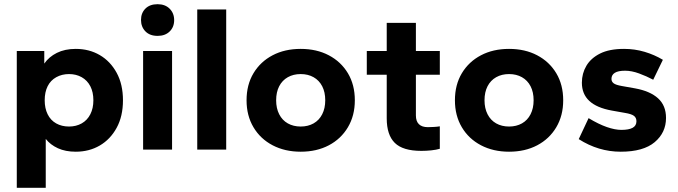

<svg xmlns="http://www.w3.org/2000/svg" viewBox="-20 -713 3231 915"><path d="M60 182V-470H191V-410Q213 -442 251 -461Q289 -480 341 -480Q405 -480 455.5 -450.5Q506 -421 536 -366Q566 -311 566 -235Q566 -159 536 -104Q506 -49 455.5 -19.5Q405 10 341 10Q292 10 256 -6.5Q220 -23 198 -51V182ZM309 -110Q343 -110 369.5 -125Q396 -140 410.5 -168.5Q425 -197 425 -235Q425 -274 410.5 -302Q396 -330 369.5 -345Q343 -360 309 -360Q275 -360 248 -345Q221 -330 207 -302Q193 -274 193 -235Q193 -197 207 -168.5Q221 -140 247.5 -125Q274 -110 309 -110Z M662 0V-470H800V0ZM731 -542Q694 -542 673 -563.5Q652 -585 652 -618Q652 -651 673 -672Q694 -693 731 -693Q767 -693 788.5 -671.5Q810 -650 810 -617Q810 -584 788.5 -563Q767 -542 731 -542Z M920 0V-668H1058V0Z M1413 10Q1338 10 1279.5 -20.5Q1221 -51 1188 -106.5Q1155 -162 1155 -235Q1155 -309 1188 -364Q1221 -419 1279 -449.5Q1337 -480 1413 -480Q1489 -480 1547 -449.5Q1605 -419 1638 -364Q1671 -309 1671 -235Q1671 -162 1638 -106.5Q1605 -51 1547 -20.5Q1489 10 1413 10ZM1413 -110Q1448 -110 1474.5 -125Q1501 -140 1515.5 -168.5Q1530 -197 1530 -235Q1530 -274 1515.5 -302Q1501 -330 1474.5 -345Q1448 -360 1413 -360Q1378 -360 1351.5 -345Q1325 -330 1310.5 -302Q1296 -274 1296 -235Q1296 -197 1310.5 -168.5Q1325 -140 1351.5 -125Q1378 -110 1413 -110Z M1988 6Q1900 6 1861.5 -32Q1823 -70 1823 -149V-357H1728V-470H1823V-604H1962V-470H2076V-357H1962V-163Q1962 -135 1976.5 -121Q1991 -107 2019 -107Q2031 -107 2048 -108Q2065 -109 2076 -111V-4Q2059 1 2035.5 3.5Q2012 6 1988 6Z M2406 10Q2331 10 2272.5 -20.5Q2214 -51 2181 -106.5Q2148 -162 2148 -235Q2148 -309 2181 -364Q2214 -419 2272 -449.5Q2330 -480 2406 -480Q2482 -480 2540 -449.5Q2598 -419 2631 -364Q2664 -309 2664 -235Q2664 -162 2631 -106.5Q2598 -51 2540 -20.5Q2482 10 2406 10ZM2406 -110Q2441 -110 2467.5 -125Q2494 -140 2508.5 -168.5Q2523 -197 2523 -235Q2523 -274 2508.5 -302Q2494 -330 2467.5 -345Q2441 -360 2406 -360Q2371 -360 2344.5 -345Q2318 -330 2303.5 -302Q2289 -274 2289 -235Q2289 -197 2303.5 -168.5Q2318 -140 2344.5 -125Q2371 -110 2406 -110Z M2938 10Q2885 10 2835 -5Q2785 -20 2738 -50L2785 -150Q2833 -121 2872 -107.5Q2911 -94 2941 -94Q2977 -94 2995 -104Q3013 -114 3013 -135Q3013 -152 3001 -161Q2989 -170 2958 -175L2896 -186Q2824 -199 2788.5 -232Q2753 -265 2753 -319Q2753 -363 2774.5 -399.5Q2796 -436 2840 -458Q2884 -480 2954 -480Q3005 -480 3052 -466Q3099 -452 3139 -428L3093 -333Q3061 -350 3025.5 -363Q2990 -376 2959 -376Q2926 -376 2910 -366Q2894 -356 2894 -337Q2894 -324 2904.5 -316Q2915 -308 2944 -303L3006 -292Q3078 -279 3116 -244.5Q3154 -210 3154 -151Q3154 -81 3100 -35.5Q3046 10 2938 10Z"/></svg>

Font: Gantari
Style: Bold
Weight: 700
Designer: Anugrah Pasau
Foundry: Lafontype
Version: Version 1.000; ttfautohint (v1.6)